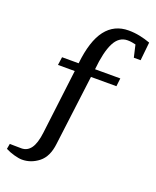

<svg xmlns="http://www.w3.org/2000/svg" viewBox="-180 -702 776 957"><g transform="rotate(20 208.5 -223.5)"><path d="M54 170Q38 170 12.5 163Q-13 156 -34 145L-29 117Q-29 117 -7.5 117.5Q14 118 33 118Q64 118 83 91.5Q102 65 109 8L151 -335H62L68 -378H156Q169 -500 214 -558.5Q259 -617 335 -617Q365 -617 394.5 -611Q424 -605 451 -595L441 -498H405L390 -563Q382 -565 370.5 -567Q359 -569 347 -569Q301 -569 276.5 -520.5Q252 -472 243 -378H377L372 -335H237L190 37Q182 107 142 138.5Q102 170 54 170Z"/></g></svg>

Font: Manuale Medium
Style: Regular
Weight: 500
Designer: Eduardo Tunni / Pablo Cosgaya
Foundry: Eduardo Tunni / Pablo Cosgaya
Version: Version 1.002